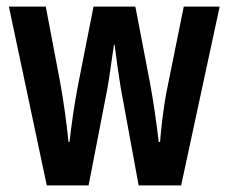

<svg xmlns="http://www.w3.org/2000/svg" viewBox="-20 -563 695 583"><path d="M347 -294 401 0H530L647 -543H538L484 -276C475 -223 469 -172 466 -132H462C455 -192 446 -253 437 -303L391 -543H264L217 -305C204 -238 197 -182 191 -132H188C182 -192 173 -256 163 -311L119 -543H7L122 0H249L306 -294C313 -332 319 -383 326 -427H328C333 -387 340 -336 347 -294Z"/></svg>

Font: Noto Sans Myanmar ExtraCondensed SemiBold
Style: Regular
Weight: 600
Width: 2
Designer: Monotype Design Team
Foundry: Monotype Imaging Inc.
Version: Version 2.107